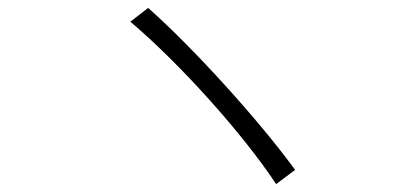

<svg xmlns="http://www.w3.org/2000/svg" viewBox="-20 -586 1040 486"><path d="M355 -566 310 -531C433 -427 593 -250 679 -120L727 -156C636 -281 471 -463 355 -566Z"/></svg>

Font: Noto Sans KR Light
Style: Regular
Weight: 300
Designer: Ryoko NISHIZUKA 西塚涼子 (kana, bopomofo & ideographs); Paul D. Hunt (Latin, Greek & Cyrillic); Sandoll Communications 산돌커뮤니
Foundry: Adobe
Version: Version 2.004;hotconv 1.0.118;makeotfexe 2.5.65603